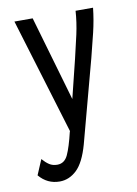

<svg xmlns="http://www.w3.org/2000/svg" viewBox="-75 -511 526 736"><g transform="rotate(-10 187.5 -143.0)"><path d="M98 174Q50 174 18 136L43 77Q56 92 69 100.5Q82 109 100 109Q128 109 141.5 80Q155 51 169 -8L170 -9L33 -460H104L200 -129L237 -279Q248 -324 258 -369.5Q268 -415 271 -460H339Q334 -413 322.5 -365Q311 -317 299 -271L213 50Q194 118 164.5 146Q135 174 98 174Z"/></g></svg>

Font: Inconsolata Condensed Medium
Style: Regular
Weight: 500
Width: 3
Monospace: yes
Designer: Raph Levien, Cyreal, Brenton Simpson
Foundry: Raph Levien, Cyreal, Google
Version: Version 3.100; ttfautohint (v1.8.4.7-5d5b)